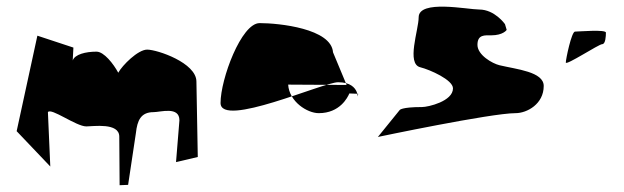

<svg xmlns="http://www.w3.org/2000/svg" viewBox="-20 -656 1835 565"><path d="M29 -270 128 -166 121 -326C130 -340 204 -284 234 -284C254 -284 331 -296 331 -254L332 -111L357 -112L380 -265C384 -301 394 -326 432 -326C452 -326 508 -344 508 -302L498 -179L562 -194L558 -416C558 -471 443 -510 413 -510C386 -510 340 -464 328 -442C314 -468 286 -504 264 -504C232 -504 200 -496 194 -478L196 -516L90 -551Z M629 -353C629 -423 690 -588 744 -588C801 -588 955 -572 960 -502L1000 -406L828 -407C831 -357 884 -323 918 -323C980 -323 1003 -369 1008 -381L1034 -380C1029 -350 1047 -414 975 -414C931 -414 629 -278 629 -353Z M1092 -253C1092 -253 1425 -323 1497 -323C1531 -323 1580 -350 1580 -403C1580 -445 1500 -452 1450 -464C1429 -469 1385 -494 1385 -524C1385 -555 1407 -552 1425 -552C1461 -552 1471 -568 1471 -568L1466 -585C1466 -585 1436 -628 1390 -628C1356 -628 1212 -658 1212 -605C1212 -568 1175 -468 1217 -458C1245 -451 1313 -421 1313 -396C1313 -358 1240 -341 1222 -341C1160 -341 1156 -332 1156 -332Z M1645 -472C1645 -462 1742 -526 1752 -526C1762 -526 1763 -550 1763 -560C1763 -570 1682 -563 1672 -563C1662 -563 1645 -482 1645 -472Z"/></svg>

Font: Interstorm
Style: Regular
Weight: 400
Version: Version 0.7